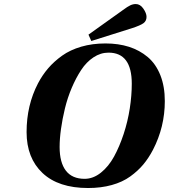

<svg xmlns="http://www.w3.org/2000/svg" viewBox="-20 -924 843 959"><path d="M277.8 -189.9Q277.8 -112.3 309.1 -71.5Q340.3 -30.8 402.8 -30.8Q445.3 -30.8 483.9 -61.5Q522.5 -92.3 549.8 -142.3Q577.1 -192.4 597.7 -254.9Q618.2 -317.4 628.2 -382.1Q638.2 -446.8 638.2 -505.9Q638.2 -661.1 522 -661.1Q482.4 -661.1 446.8 -637.5Q411.1 -613.8 385.3 -574.2Q359.4 -534.7 338.4 -485.4Q317.4 -436 304.4 -382.8Q291.5 -329.6 284.7 -280.3Q277.8 -231 277.8 -189.9ZM112.8 -264.2Q112.8 -398.4 169.9 -507.8Q191.4 -548.8 220.5 -582.8Q249.5 -616.7 290 -645.8Q330.6 -674.8 386 -690.9Q441.4 -707 506.8 -707Q571.3 -707 624.3 -690.2Q677.2 -673.3 717.8 -639.2Q758.3 -605 780.8 -548.8Q803.2 -492.7 803.2 -418.9Q803.2 -290 744.1 -175.8Q722.7 -134.8 695.8 -102.5Q668.9 -70.3 630.4 -42.5Q591.8 -14.6 538.3 0.2Q484.9 15.1 419.9 15.1Q272 15.1 192.4 -59.8Q112.8 -134.8 112.8 -264.2ZM421.9 -751 594.2 -874Q617.2 -891.1 630.9 -897.5Q644.5 -903.8 658.2 -903.8Q680.2 -903.8 696 -880.9Q711.9 -857.9 711.9 -839.8Q711.9 -819.3 696.5 -808.1Q681.2 -796.9 639.2 -783.2L436 -719.2Z"/></svg>

Font: Linguistics Pro
Style: Bold Italic
Weight: 700
Italic angle: -12°
Designer: Stefan Peev, Context Ltd
Foundry: Stefan Peev, Context Ltd
Version: Version 001.000